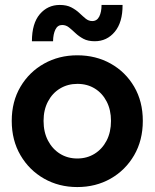

<svg xmlns="http://www.w3.org/2000/svg" viewBox="-20 -757 632 785"><path d="M296 7.8Q221 7.8 160.3 -26.6Q99.5 -61.1 63.8 -122.2Q28 -183.2 28 -262.8Q28 -342.1 63.8 -402.5Q99.5 -462.9 160.3 -496.9Q221 -530.9 296 -530.9Q372 -530.9 432.6 -496.9Q493.2 -462.9 528.6 -402.5Q563.9 -342.1 563.9 -262.8Q563.9 -183.2 528.4 -122.2Q492.8 -61.1 432.2 -26.6Q371.6 7.8 296 7.8ZM296 -109Q335.5 -109 366.7 -128.3Q398 -147.7 415.9 -182.2Q433.8 -216.8 433.8 -262.8Q433.8 -307.4 416.3 -341.5Q398.8 -375.7 367.8 -394.9Q336.9 -414.1 296.5 -414.1Q257 -414.1 225.6 -395.2Q194.2 -376.3 176.2 -342.1Q158.1 -307.9 158.1 -262.8Q158.1 -216.8 176.2 -182.2Q194.3 -147.7 225.4 -128.3Q256.5 -109 296 -109ZM110.5 -588.4Q110.5 -661.1 142.7 -699Q175 -736.8 224.3 -736.8Q252.6 -736.8 271.7 -726.8Q290.7 -716.8 304.4 -703.9Q318 -690.9 330.2 -680.9Q342.5 -670.9 357.1 -670.9Q376.6 -670.9 385.9 -689.5Q395.2 -708 395.2 -736.8H481.1Q481.6 -666 449.4 -627.2Q417.2 -588.4 367.4 -588.4Q339.5 -588.4 321 -598.4Q302.4 -608.4 288.5 -621.6Q274.6 -634.8 262.1 -644.8Q249.7 -654.8 234.1 -654.8Q215.5 -654.8 206.5 -636.2Q197.4 -617.7 196.9 -588.4Z"/></svg>

Font: Reddit Sans
Style: Regular
Weight: 400
Designer: Stephen Hutchings
Foundry: Reddit
Version: Version 1.014